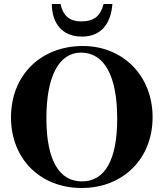

<svg xmlns="http://www.w3.org/2000/svg" viewBox="-20 -921 818 960"><path d="M566 -328C566 -122 505 -14 390 -14C276 -14 212 -119 212 -330C212 -540 275 -658 385 -658C502 -658 566 -541 566 -328ZM743 -335C743 -542 595 -691 394 -691C186 -691 35 -547 35 -334C35 -127 181 19 388 19C595 19 743 -127 743 -335ZM498 -901C481 -837 447 -814 385 -814C331 -814 295 -840 283 -901H239C240 -805 290 -738 390 -738C489 -738 535 -807 542 -901Z"/></svg>

Font: XITS
Style: Bold
Weight: 700
Designer: MicroPress Inc., with final additions and corrections provided by Coen Hoffman, Elsevier (retired)
Version: Version 1.302